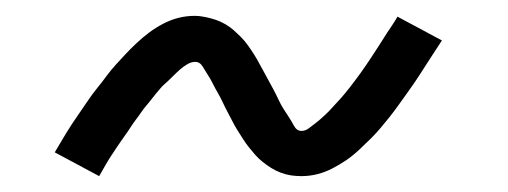

<svg xmlns="http://www.w3.org/2000/svg" viewBox="-20 -415 640 242"><path d="M360 -193Q353 -193 346.5 -194Q340 -195 333.5 -197.5Q327 -200 321.5 -203.5Q316 -207 311 -211Q306 -215 302 -219.5Q298 -224 294 -229Q290 -234 286.5 -239.5Q283 -245 279.5 -250.5Q276 -256 273 -262Q270 -268 267 -273.5Q264 -279 261 -285.5Q258 -292 254.5 -298Q251 -304 248 -310Q245 -316 242 -320.5Q239 -325 235.5 -331Q232 -337 226 -337Q221 -337 216 -334Q211 -331 207 -327.5Q203 -324 197 -318Q191 -312 188 -309.5Q185 -307 182.5 -304Q180 -301 177 -297.5Q174 -294 171 -290Q168 -286 164.5 -282Q161 -278 158 -273.5Q155 -269 151.5 -264.5Q148 -260 144.5 -254.5Q141 -249 137 -243.5Q133 -238 129 -232Q125 -226 121 -220Q117 -214 113 -207Q109 -200 105 -193L49 -223Q56 -235 63 -246.5Q70 -258 77 -268Q84 -278 90 -287Q96 -296 102.5 -304Q109 -312 114.5 -319.5Q120 -327 126 -333.5Q132 -340 138 -346.5Q144 -353 152 -360.5Q160 -368 168 -374Q176 -380 185.5 -385Q195 -390 205 -392.5Q215 -395 225 -395Q232 -395 239 -393.5Q246 -392 252 -390Q258 -388 264 -384.5Q270 -381 274.5 -377Q279 -373 283.5 -368.5Q288 -364 292 -358.5Q296 -353 299.5 -347.5Q303 -342 306 -336.5Q309 -331 312 -325.5Q315 -320 318 -314.5Q321 -309 324.5 -302.5Q328 -296 331 -289.5Q334 -283 337.5 -277.5Q341 -272 344 -267.5Q347 -263 350.5 -256.5Q354 -250 360 -250Q365 -250 369.5 -253.5Q374 -257 378 -260Q382 -263 388.5 -269Q395 -275 397.5 -278Q400 -281 403 -284Q406 -287 409 -290.5Q412 -294 415 -297.5Q418 -301 421 -305Q424 -309 427.5 -313.5Q431 -318 434.5 -323Q438 -328 441.5 -333Q445 -338 448.5 -343.5Q452 -349 456 -355Q460 -361 464 -367.5Q468 -374 472.5 -380.5Q477 -387 481 -394L537 -364Q529 -352 522 -341Q515 -330 508.5 -320Q502 -310 495.5 -301Q489 -292 483 -283.5Q477 -275 471 -267.5Q465 -260 459.5 -253.5Q454 -247 448 -241Q442 -235 433.5 -227Q425 -219 417 -213.5Q409 -208 399.5 -203Q390 -198 380 -195.5Q370 -193 360 -193Z"/></svg>

Font: Iosevka Slab LtExObl
Style: Regular
Weight: 300
Width: 7
Italic angle: -9°
Monospace: yes
Designer: Belleve Invis
Foundry: Belleve Invis
Version: Version 11.1.0; ttfautohint (v1.8.3)